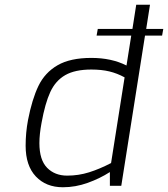

<svg xmlns="http://www.w3.org/2000/svg" viewBox="-20 -783 708 809"><path d="M663 -633H591L491 0H443V-58Q401 -31 349.5 -12.5Q298 6 245 6Q174 6 131 -39.5Q88 -85 88 -169Q88 -224 98 -277Q115 -365 142 -421Q169 -477 222.5 -508Q276 -539 365 -539Q450 -539 513 -507L533 -633H387L392 -661H538L554 -763H612L596 -661H668ZM505 -457Q474 -474 441 -482Q408 -490 365 -490Q296 -490 255 -466.5Q214 -443 192 -395.5Q170 -348 155 -265Q146 -217 146 -180Q146 -109 178.5 -76Q211 -43 263 -43Q311 -43 355.5 -57Q400 -71 448 -96Z"/></svg>

Font: Exo Light
Style: Italic
Weight: 300
Italic angle: -9°
Designer: Natanael Gama
Foundry: Natanael Gama
Version: Version 1.500; ttfautohint (v1.6)